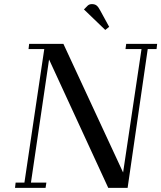

<svg xmlns="http://www.w3.org/2000/svg" viewBox="-20 -916 786 936"><path d="M53.2 0 56.2 -25.9H99.1L195.8 -676.8H119.1L122.1 -702.1H289.1L580.1 -75.2L669.9 -676.8H591.8L595.2 -702.1H746.1L743.2 -676.8H700.2L602.1 0H507.8L219.2 -626L130.9 -25.9H206.1L202.1 0ZM389.2 -870.1 408.2 -889.2Q416 -896 428.2 -896Q442.4 -896 451.2 -888.9Q460 -881.8 469.2 -863.8L512.2 -785.2L493.2 -770Z"/></svg>

Font: Dehuti Alt
Style: Bold-Italic
Weight: 700
Version: Version 1.2